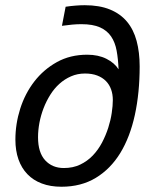

<svg xmlns="http://www.w3.org/2000/svg" viewBox="-20 -708 590 737"><path d="M435.1 -441.9Q433.6 -481.4 427.7 -513.4Q421.9 -545.4 406.5 -568.1Q391.1 -590.8 363.8 -603Q336.4 -615.2 292 -615.2Q275.4 -615.2 256.8 -613.5Q238.3 -611.8 217.8 -608.9L231.9 -682.1Q251.5 -685.1 270 -686.5Q288.6 -688 305.2 -688Q361.8 -688 401.9 -671.6Q441.9 -655.3 467.3 -625Q492.7 -594.7 504.4 -551Q516.1 -507.3 516.1 -453.1Q516.1 -351.6 497.6 -266.6Q479 -181.6 441.7 -120.6Q404.3 -59.6 347.9 -25.4Q291.5 8.8 215.8 8.8Q173.3 8.8 140.4 -3.7Q107.4 -16.1 85 -39.6Q62.5 -63 50.8 -96.4Q39.1 -129.9 39.1 -171.9Q39.1 -232.4 57.6 -290.8Q76.2 -349.1 111.8 -395.3Q147.5 -441.4 198.5 -469.7Q249.5 -498 314.9 -498Q357.4 -498 388.7 -482.2Q419.9 -466.3 435.1 -441.9ZM413.1 -324.2Q413.1 -346.2 406.5 -364.7Q399.9 -383.3 386.5 -397Q373 -410.6 353 -418.2Q333 -425.8 306.2 -425.8Q277.3 -425.8 252.7 -415Q228 -404.3 208 -386.2Q188 -368.2 172.9 -344Q157.7 -319.8 147.2 -292.5Q136.7 -265.1 131.3 -236.6Q126 -208 126 -181.2Q126 -122.6 153.3 -92.8Q180.7 -63 225.1 -63Q260.3 -63 287.8 -76.2Q315.4 -89.4 336.2 -111.1Q356.9 -132.8 371.6 -160.6Q386.2 -188.5 395.5 -217.5Q404.8 -246.6 408.9 -274.4Q413.1 -302.2 413.1 -324.2Z"/></svg>

Font: Code New Roman
Style: Italic
Weight: 400
Italic angle: -11°
Monospace: yes
Designer: Sam Radian
Foundry: Code New Roman
Version: Version 1.508 October 19, 2014